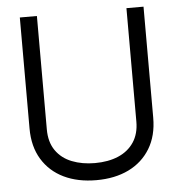

<svg xmlns="http://www.w3.org/2000/svg" viewBox="-50 -728 728 784"><g transform="rotate(-5 313.5 -335.5)"><path d="M314 9Q238 9 181 -18.5Q124 -46 92 -98.5Q60 -151 60 -225V-680H130V-215Q130 -163 154 -128.5Q178 -94 220 -77.5Q262 -61 314 -61Q369 -61 410 -78.5Q451 -96 474 -130.5Q497 -165 497 -215V-680H567V-225Q567 -151 535 -98.5Q503 -46 446.5 -18.5Q390 9 314 9Z"/></g></svg>

Font: Teachers
Style: Regular
Weight: 400
Designer: Alfredo Marco Pradil, Chank Diesel
Version: Version 1.001